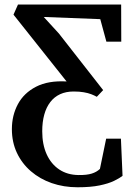

<svg xmlns="http://www.w3.org/2000/svg" viewBox="-20 -566 575 832"><path d="M316 245.5Q256 245.5 204.2 227.5Q152.5 209.5 113.8 176Q75 142.5 53.2 96.2Q31.5 50 31.5 -6.5Q31.5 -66 57.5 -114.5Q83.5 -163 136.2 -190.2Q189 -217.5 268.5 -213L38.5 -502.5L58 -546.5H505L505.5 -385.5H441L414.5 -483L169.5 -492.5L235 -421L427 -175.5L399.5 -146.5Q389 -152.5 375.2 -157.8Q361.5 -163 343 -166.2Q324.5 -169.5 299 -169.5Q266 -169.5 240.5 -157.8Q215 -146 197.8 -123.5Q180.5 -101 171.8 -69.2Q163 -37.5 163 3Q163 60 182.2 102.5Q201.5 145 236.8 168.5Q272 192 320.5 192.5Q356 193 377.5 186.2Q399 179.5 413 166L440 35H504L511 196Q497.5 206.5 473.8 218Q450 229.5 411.5 237.5Q373 245.5 316 245.5Z"/></svg>

Font: Merriweather 36pt SemiBold
Style: Regular
Weight: 600
Version: Version 2.100